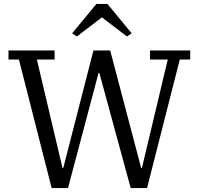

<svg xmlns="http://www.w3.org/2000/svg" viewBox="-20 -954 1008 974"><path d="M76 -652H23V-698H257V-652H167L297 -102H301L454 -698H539L696 -102H700L831 -652H741V-698H945V-652H892L726 0H643L484 -584H480L325 0H242ZM346 -785 469 -934H525L648 -785L624 -769L497 -866L370 -769Z"/></svg>

Font: IBM Plex Serif
Style: Regular
Weight: 400
Designer: Mike Abbink, Paul van der Laan, Pieter van Rosmalen
Foundry: Bold Monday
Version: Version 3.001